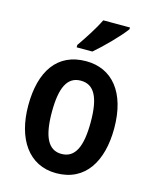

<svg xmlns="http://www.w3.org/2000/svg" viewBox="-116 -844 746 932"><g transform="rotate(15 257.0 -378.0)"><path d="M420 -757V-766H286C264 -721 229 -667 195 -618V-606H274C320 -645 392 -718 420 -757ZM473 -273C473 -454 388 -553 258 -553C113 -553 41 -445 41 -273C41 -106 118 10 256 10C403 10 473 -108 473 -273ZM160 -272C160 -394 189 -455 257 -455C326 -455 355 -394 355 -273C355 -150 326 -87 257 -87C189 -87 160 -151 160 -272Z"/></g></svg>

Font: Noto Sans Thai Cond SemBd
Style: Regular
Weight: 600
Width: 3
Designer: Monotype Design Team
Foundry: Monotype Imaging Inc.
Version: Version 2.002